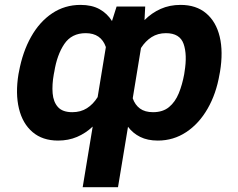

<svg xmlns="http://www.w3.org/2000/svg" viewBox="-20 -573 988 796"><path d="M322.8 203.1 364.3 -48.3Q335 -20.5 299.3 -5.4Q263.7 9.8 220.7 9.8Q156.2 9.8 115 -25.4Q73.7 -60.5 58.6 -122.8Q43.5 -185.1 56.6 -265.6L58.6 -275.4Q73.7 -357.9 108.9 -420.4Q144 -482.9 196.3 -517.8Q248.5 -552.7 314 -552.7Q360.4 -552.7 392.3 -535.2Q424.3 -517.6 444.3 -485.8L463.4 -545.9H582L579.1 -489.7Q608.9 -519.5 646 -536.1Q683.1 -552.7 728.5 -552.7Q793.5 -552.7 834.7 -517.8Q876 -482.9 890.9 -420.7Q905.8 -358.4 892.1 -275.4L890.1 -265.1Q876.5 -184.6 840.8 -122.6Q805.2 -60.5 752.2 -25.4Q699.2 9.8 634.3 9.8Q591.8 9.8 561.3 -5.4Q530.8 -20.5 510.7 -47.4L469.2 203.1ZM205.1 -275.4 203.1 -265.6Q195.3 -222.2 198.2 -186.3Q201.2 -150.4 220.2 -129.2Q239.3 -107.9 279.8 -107.9Q314.5 -107.9 340.3 -124.3Q366.2 -140.6 384.8 -170.4L418.9 -377.9Q398.9 -435.5 335.4 -435.5Q276.9 -435.5 246.6 -390.6Q216.3 -345.7 205.1 -275.4ZM743.7 -265.6 745.1 -275.4Q756.8 -346.2 741.2 -390.9Q725.6 -435.5 668 -435.5Q634.3 -435.5 608.6 -419.2Q583 -402.8 564.5 -374L530.3 -165.5Q539.6 -138.2 560.3 -123Q581.1 -107.9 614.3 -107.9Q655.3 -107.9 680.9 -129.2Q706.5 -150.4 721.2 -186.3Q735.8 -222.2 743.7 -265.6Z"/></svg>

Font: Inter
Style: Bold Italic
Weight: 700
Italic angle: -9.39999°
Designer: Rasmus Andersson
Foundry: rsms
Version: Version 4.001;git-9221beed3